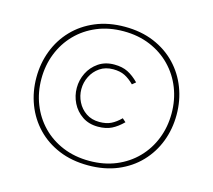

<svg xmlns="http://www.w3.org/2000/svg" viewBox="-111 -912 1182 1066"><g transform="rotate(15 480.0 -379.0)"><path d="M106.4 -378.4Q106.4 -456.1 133.1 -523.7Q159.7 -591.3 209.2 -642.3Q258.8 -693.4 327.6 -722.2Q396.5 -751 480.5 -751Q564.5 -751 633.3 -722.2Q702.1 -693.4 751.7 -642.3Q801.3 -591.3 827.9 -523.7Q854.5 -456.1 854.5 -378.4Q854.5 -300.8 827.9 -233.2Q801.3 -165.5 751.7 -114.5Q702.1 -63.5 633.3 -34.9Q564.5 -6.3 480.5 -6.3Q396.5 -6.3 327.6 -34.9Q258.8 -63.5 209.2 -114.5Q159.7 -165.5 133.1 -233.2Q106.4 -300.8 106.4 -378.4ZM77.6 -378.4Q77.6 -296.4 105.2 -224.4Q132.8 -152.3 185.3 -97.4Q237.8 -42.5 312.3 -11.5Q386.7 19.5 480.5 19.5Q574.2 19.5 648.7 -11.5Q723.1 -42.5 775.6 -97.4Q828.1 -152.3 855.7 -224.4Q883.3 -296.4 883.3 -378.4Q883.3 -460 855.7 -532.2Q828.1 -604.5 775.6 -659.4Q723.1 -714.4 648.7 -745.6Q574.2 -776.9 480.5 -776.9Q386.7 -776.9 312.3 -745.6Q237.8 -714.4 185.3 -659.4Q132.8 -604.5 105.2 -532.2Q77.6 -460 77.6 -378.4ZM619.6 -494.6Q588.4 -526.4 556.2 -542.7Q523.9 -559.1 477.5 -559.1Q425.3 -559.1 387.5 -533.2Q349.6 -507.3 329.3 -466.6Q309.1 -425.8 309.1 -380.4Q309.1 -335 329.3 -294.2Q349.6 -253.4 387.5 -227.8Q425.3 -202.1 477.5 -202.1Q523.9 -202.1 556.2 -218.3Q588.4 -234.4 619.6 -265.6L599.6 -283.2Q572.8 -256.3 545.4 -242.9Q518.1 -229.5 478.5 -229.5Q434.1 -229.5 402.1 -251.2Q370.1 -272.9 352.8 -307.4Q335.4 -341.8 335.4 -380.4Q335.4 -418.9 352.8 -453.6Q370.1 -488.3 402.1 -510.3Q434.1 -532.2 478.5 -532.2Q518.1 -532.2 545.4 -518.6Q572.8 -504.9 599.6 -478Z"/></g></svg>

Font: Estedad-FD-VF Thin
Style: Regular
Weight: 100
Designer: Amin Abedi
Version: Version 5.0